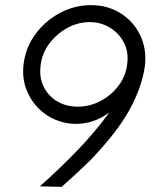

<svg xmlns="http://www.w3.org/2000/svg" viewBox="-20 -726 593 747"><path d="M334 -706Q399 -706 449 -674.5Q499 -643 525 -590Q551 -537 544 -471Q533 -389 484.5 -300Q436 -211 330 -101Q304 -76 274 -48Q244 -20 220 1L135 -1Q219 -76 285 -145Q351 -214 406 -289Q360 -255 310.5 -247Q261 -239 215.5 -253Q170 -267 135.5 -299Q101 -331 83 -377Q65 -423 72 -478Q80 -542 118 -593.5Q156 -645 213 -675.5Q270 -706 334 -706ZM329 -640Q283 -640 241.5 -617Q200 -594 171.5 -556Q143 -518 138 -471Q132 -426 149.5 -389.5Q167 -353 202 -332Q237 -311 283 -311Q329 -311 371 -333Q413 -355 441.5 -393Q470 -431 475 -478Q481 -524 462 -560.5Q443 -597 407.5 -618.5Q372 -640 329 -640Z"/></svg>

Font: Kulim Park Light
Style: Italic
Weight: 300
Italic angle: -8°
Designer: Noponies / Dale Sattler
Foundry: Noponies
Version: Version 1.000; ttfautohint (v1.8.3)